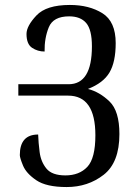

<svg xmlns="http://www.w3.org/2000/svg" viewBox="-20 -743 549 775"><path d="M462 -202Q462 -87 398.5 -37.5Q335 12 249 12Q167 12 126.5 -15.5Q86 -43 73 -74.5Q60 -106 60 -117Q60 -200 134 -200Q135 -168 140 -129Q145 -90 167.5 -62.5Q190 -35 244 -35Q300 -35 332.5 -69.5Q365 -104 365 -197Q365 -357 255 -357H54V-403H257Q351 -403 351 -556Q351 -623 328 -650Q305 -677 259 -677Q195 -677 177 -633Q159 -589 160 -535Q132 -535 109.5 -550Q87 -565 87 -606Q87 -638 127 -680.5Q167 -723 262 -723Q340 -723 393.5 -689.5Q447 -656 447 -569Q447 -493 422 -450.5Q397 -408 335 -384Q382 -372 422 -333.5Q462 -295 462 -202Z"/></svg>

Font: Noto Serif Armenian Condensed Regular
Style: Regular
Weight: 400
Width: 3
Designer: Monotype Design Team
Foundry: Monotype Imaging Inc.
Version: Version 1.900